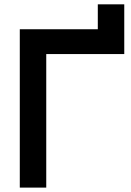

<svg xmlns="http://www.w3.org/2000/svg" viewBox="-20 -853 595 873"><path d="M70 -720H424.7V-833.3H545V-607.2H190.3V0H70Z"/></svg>

Font: Tap Sans
Style: Regular
Weight: 400
Designer: Tap Payments
Foundry: Tap Payments
Version: Version 1.001;Glyphs 3.1.2 (3151)